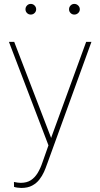

<svg xmlns="http://www.w3.org/2000/svg" viewBox="-20 -741 507 975"><path d="M136.2 -667Q125 -667 117.2 -674.8Q109.4 -682.6 109.4 -693.8Q109.4 -705.1 117.2 -713.1Q125 -721.2 136.2 -721.2Q147.5 -721.2 155.5 -713.1Q163.6 -705.1 163.6 -693.8Q163.6 -682.6 155.5 -674.8Q147.5 -667 136.2 -667ZM357.4 -667Q346.2 -667 338.4 -674.8Q330.6 -682.6 330.6 -693.8Q330.6 -705.1 338.4 -713.1Q346.2 -721.2 357.4 -721.2Q368.7 -721.2 377 -713.1Q385.3 -705.1 385.3 -693.8Q385.3 -682.6 377 -674.8Q368.7 -667 357.4 -667ZM417.5 -528.3H444.3L220.7 87.9Q219.7 90.8 218.3 94.2Q212.4 111.8 203.4 132.1Q194.3 152.3 179.9 170.9Q165.5 189.5 143.3 201.4Q121.1 213.4 88.4 213.4Q80.6 213.4 69.1 211.9Q57.6 210.4 51.3 208L50.8 183.1Q58.6 185.1 69.3 186.3Q80.1 187.5 85 187.5Q116.2 187.5 136.7 174.1Q157.2 160.6 171.4 137.2Q185.5 113.8 195.8 83L226.1 -2.9L25.4 -528.3H52.2L239.7 -40.5L243.2 -50.8Z"/></svg>

Font: Robert Sans Thin
Style: Regular
Weight: 100
Designer: Christian Robertson (extended by Adam Twardoch)
Foundry: Google
Version: Version 12.135;April 2, 2019;FontCreator 11.5.0.2425 64-bit;